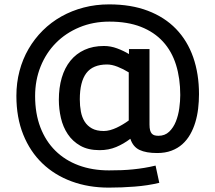

<svg xmlns="http://www.w3.org/2000/svg" viewBox="-20 -710 988 881"><path d="M893.1 -277.8Q893.1 -244.6 889.2 -211.7Q885.3 -178.7 876.2 -148.7Q867.2 -118.7 852.5 -93Q837.9 -67.4 816.7 -48.3Q795.4 -29.3 766.8 -18.6Q738.3 -7.8 701.2 -7.8Q650.4 -7.8 620.4 -22Q590.3 -36.1 578.1 -73.2Q547.4 -49.8 512.9 -35.4Q478.5 -21 437 -21Q384.3 -21 348.6 -41.3Q313 -61.5 291 -94.5Q269 -127.4 259.5 -168.7Q250 -210 250 -252Q250 -307.6 263.4 -353.3Q276.9 -398.9 303.2 -431.4Q329.6 -463.9 368.2 -481.4Q406.7 -499 457 -499Q487.8 -499 517.3 -488Q546.9 -477.1 571.8 -461.9V-484.9H666V-138.2Q666 -122.6 668.7 -112.5Q671.4 -102.5 676.5 -96.9Q681.6 -91.3 689.2 -89.1Q696.8 -86.9 707 -86.9Q736.8 -86.9 756.3 -105.7Q775.9 -124.5 787.1 -152.8Q798.3 -181.2 802.7 -213.6Q807.1 -246.1 807.1 -273.9Q807.1 -350.6 787.6 -412.8Q768.1 -475.1 727.8 -519Q687.5 -563 626.5 -586.9Q565.4 -610.8 481.9 -610.8Q407.2 -610.8 344.5 -584.7Q281.7 -558.6 236.6 -512.9Q191.4 -467.3 166.3 -404.8Q141.1 -342.3 141.1 -269Q141.1 -189 165.3 -125.7Q189.5 -62.5 233.9 -18.6Q278.3 25.4 340.8 48.6Q403.3 71.8 480 71.8Q509.8 71.8 537.4 70.8Q564.9 69.8 590.8 67.1Q616.7 64.5 642.1 60.3Q667.5 56.2 693.8 49.8L710.9 128.9Q658.2 141.6 598.4 146.2Q538.6 150.9 479 150.9Q386.2 150.9 308.6 122.3Q231 93.8 174.6 39.8Q118.2 -14.2 86.7 -92.3Q55.2 -170.4 55.2 -270Q55.2 -330.1 69.6 -384.5Q84 -439 111.1 -485.6Q138.2 -532.2 176.3 -570.1Q214.4 -607.9 261.7 -634.5Q309.1 -661.1 364.3 -675.5Q419.4 -689.9 481 -689.9Q581.5 -689.9 658.4 -660.6Q735.4 -631.3 787.6 -577.4Q839.8 -523.4 866.5 -447.3Q893.1 -371.1 893.1 -277.8ZM570.8 -377.9Q545.4 -393.6 519.3 -403.8Q493.2 -414.1 471.2 -414.1Q406.2 -414.1 376.2 -374.5Q346.2 -335 346.2 -253.9Q346.2 -224.6 351.1 -198.2Q356 -171.9 368.4 -152.1Q380.9 -132.3 402.1 -120.6Q423.3 -108.9 456.1 -108.9Q470.2 -108.9 485.4 -113Q500.5 -117.2 515.1 -124Q529.8 -130.9 543.9 -139.4Q558.1 -147.9 570.8 -157.2Z"/></svg>

Font: Clear Sans Medium
Style: Regular
Weight: 500
Foundry: Intel Corporation
Version: Version 1.00